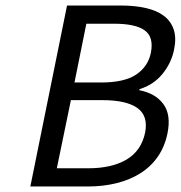

<svg xmlns="http://www.w3.org/2000/svg" viewBox="-20 -676 655 696"><path d="M90 0 223 -656H418Q468 -656 508 -647Q548 -638 573.5 -619Q599 -600 609.5 -569.5Q620 -539 611 -496Q601 -447 568.5 -407.5Q536 -368 486 -353L485 -349Q543 -338 572 -299Q601 -260 587 -192Q577 -144 552 -108Q527 -72 489 -48Q451 -24 402.5 -12Q354 0 299 0ZM250 -377H347Q431 -377 474 -406Q517 -435 527 -485Q538 -542 504.5 -566Q471 -590 394 -590H293ZM186 -66H300Q385 -66 438.5 -97.5Q492 -129 506 -195Q518 -256 478 -284.5Q438 -313 351 -313H237Z"/></svg>

Font: mr_Source Sans Pro
Style: Italic
Weight: 400
Italic angle: -11°
Designer: Paul D. Hunt
Foundry: Adobe Systems Incorporated
Version: Version 1.036;July 10, 2024;FontCreator 11.5.0.2430 64-bit